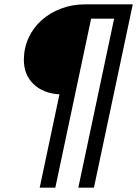

<svg xmlns="http://www.w3.org/2000/svg" viewBox="-20 -735 632 885"><path d="M163 130 254 -300Q178 -305 134 -348Q90 -391 90 -459Q90 -513 111.5 -560Q133 -607 171.5 -641.5Q210 -676 261.5 -695.5Q313 -715 373 -715H592L413 130H341L506 -649H400L235 130Z"/></svg>

Font: Wix Madefor Text
Style: Italic
Weight: 400
Italic angle: -12°
Designer: Dalton Maag Ltd
Foundry: Dalton Maag Ltd
Version: Version 3.100